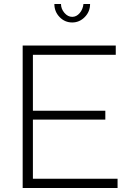

<svg xmlns="http://www.w3.org/2000/svg" viewBox="-20 -937 652 957"><path d="M566 -46V0H93V-710H557V-664H144V-385H505V-341H144V-46ZM340 -853Q361 -853 377 -871.5Q393 -890 396 -917H429Q429 -879 402.5 -852Q376 -825 340 -825Q303 -825 277 -852Q251 -879 251 -917H284Q284 -893 301 -873Q318 -853 340 -853Z"/></svg>

Font: Raleway Light
Style: Regular
Weight: 300
Designer: Matt McInerney, Pablo Impallari, Rodrigo Fuenzalida
Foundry: Matt McInerney, Pablo Impallari, Rodrigo Fuenzalida
Version: Version 4.026